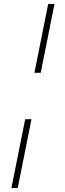

<svg xmlns="http://www.w3.org/2000/svg" viewBox="-20 -762 328 976"><path d="M225 -742H257L187 -392H155ZM108 -156H140L70 194H38Z"/></svg>

Font: Montserrat Alternates ExLight
Style: Italic
Weight: 275
Italic angle: -11.3°
Designer: Julieta Ulanovsky
Foundry: Julieta Ulanovsky
Version: Version 7.200